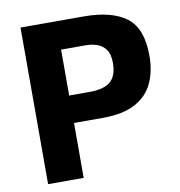

<svg xmlns="http://www.w3.org/2000/svg" viewBox="-80 -787 809 861"><g transform="rotate(-10 324.5 -356.5)"><path d="M70 0V-713H356Q485.5 -713 551.5 -663.2Q617.5 -613.5 617.5 -488.5Q617.5 -418 592.5 -364.2Q567.5 -310.5 511.5 -280.2Q455.5 -250 363.5 -250H232V0ZM344.5 -584H232V-375H326Q391 -375 420.8 -401Q450.5 -427 450.5 -485Q450.5 -526 434.5 -547.2Q418.5 -568.5 394.2 -576.2Q370 -584 344.5 -584Z"/></g></svg>

Font: Heraclito
Style: Bold
Weight: 700
Designer: Kostas Bartsokas (font) & Cristiano Sobral (main changes)
Foundry: Kostas Bartsokas (font) & Cristiano Sobral (main changes)
Version: Version 1.00;July 8, 2020;FontCreator 13.0.0.2655 64-bit